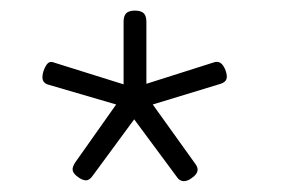

<svg xmlns="http://www.w3.org/2000/svg" viewBox="-20 -658 543 362"><path d="M234 -638Q246 -638 251 -633Q256 -628 256 -617V-500L382 -540Q390 -543 395.5 -539.5Q401 -536 405 -526Q409 -515 407 -509Q405 -503 396 -500L268 -461L349 -348Q354 -341 352 -334.5Q350 -328 341 -322Q333 -316 325.5 -316.5Q318 -317 313 -325L233 -433L155 -327Q149 -318 142 -318Q135 -318 126 -325Q118 -331 117 -337Q116 -343 122 -352L199 -461L69 -499Q62 -502 60.5 -508Q59 -514 62 -524Q66 -535 70.5 -539Q75 -543 82 -540L213 -499V-617Q213 -628 218 -633Q223 -638 234 -638Z"/></svg>

Font: Fredoka Light Light
Style: Regular
Weight: 300
Version: Version 2.001